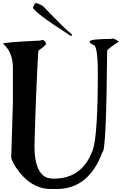

<svg xmlns="http://www.w3.org/2000/svg" viewBox="-20 -1208 793 1243"><path d="M703.1 -956.1Q560.5 -956.1 560.5 -938.5V-935.5Q567.4 -923.8 583 -918Q613.3 -918 613.3 -735.4Q613.3 -328.1 580.1 -235.4Q512.7 -51.8 331.1 -51.8H316.4L290 -55.7Q203.1 -85 203.1 -261.7Q211.9 -597.7 226.6 -857.4L229.5 -880.9Q278.3 -915 278.3 -924.8Q271.5 -949.2 252 -949.2L241.2 -945.3Q0 -934.6 0 -924.8Q63.5 -870.1 63.5 -769.5V-542L52.7 -191.4Q52.7 -173.8 79.1 -129.9Q174.8 15.6 308.6 15.6H346.7Q555.7 15.6 643.6 -224.6Q668 -224.6 673.8 -880.9Q685.5 -897.5 749 -938.5Q722.7 -959 703.1 -959ZM210 -1187.5Q205.1 -1187.5 193.4 -1160.2Q193.4 -1132.8 438.5 -975.6H441.4L445.3 -978.5V-985.4Q405.3 -1015.6 258.8 -1168Q228.5 -1187.5 210 -1187.5Z"/></svg>

Font: Elementary Gothic 
Style: Regular
Weight: 400
Designer: Bill Roach / W.K. Roach
Version: Version 1.00 April 18, 2012, initial release